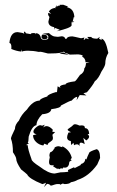

<svg xmlns="http://www.w3.org/2000/svg" viewBox="-20 -608 484 797"><path d="M194.8 162.1H189.5Q185.1 155.3 175.3 155.3L162.6 168.5L171.4 150.4Q160.6 155.3 155.8 156.2Q100.6 133.8 92.8 116.2Q86.9 110.4 67.4 95.2Q47.4 65.4 47.4 51.8Q47.4 44.4 33.7 23.9Q33.7 -10.7 25.4 -32.7Q25.4 -39.6 42 -72.8Q42 -90.3 58.6 -107.4Q68.4 -131.8 91.8 -153.3Q117.2 -190.4 144.5 -190.4Q146.5 -198.7 176.3 -207.5Q177.2 -215.8 214.8 -226.6L216.3 -223.6L219.2 -249.5L231.9 -243.2L228.5 -247.1Q229 -254.9 252.4 -257.8Q252.4 -265.6 291 -270.5Q295.9 -273.4 312 -296.9Q330.1 -307.1 330.1 -324.7Q335.9 -329.6 336.9 -345.7L352.5 -349.6H335Q334.5 -366.2 321.3 -372.6L323.2 -377.9Q315.9 -381.3 304.7 -382.3Q286.6 -382.3 270 -381.3Q255.4 -388.2 251 -388.2L245.1 -393.6Q232.4 -386.2 192.4 -386.2H178.2Q151.9 -393.1 148.9 -393.1L140.1 -392.6Q118.2 -397.5 95.7 -397.5Q86.4 -397.5 77.6 -396L71.3 -394H70.3V-402.8L67.4 -394Q47.4 -396 26.9 -404.8L27.3 -412.1Q27.3 -428.7 19 -429.7Q23.4 -474.6 52.2 -474.6H53.7Q77.6 -471.7 79.1 -468.3L80.6 -467.8L79.1 -475.6L83.5 -476.6L87.9 -469.7L107.4 -466.3Q107.9 -470.7 118.7 -470.7L127 -470.2L128.9 -465.3L129.9 -470.2Q146.5 -468.8 150.4 -448.7Q154.3 -442.9 165 -441.9Q167.5 -441.9 179.7 -446.3L180.7 -457Q178.7 -464.8 157.2 -468.3L183.1 -470.7Q196.8 -457.5 207 -456.5L220.2 -455.1L237.3 -457.5Q249.5 -455.6 250.5 -447.3L256.3 -446.8Q258.8 -457 280.3 -457Q285.6 -456.5 316.4 -449.2L330.6 -452.1L327.1 -442.9H327.6Q332.5 -442.9 335.4 -449.2L349.1 -445.3L342.3 -454.6H359.4Q359.9 -447.8 383.3 -447.3L394.5 -455.1L391.1 -447.3L402.8 -441.4L400.4 -447.3Q418 -447.3 429.7 -388.2Q417 -367.7 417 -343.8Q416.5 -334 400.9 -310.5Q388.2 -280.8 373.5 -270.5Q365.2 -253.4 340.8 -225.1L326.2 -220.7L338.9 -211.9L311 -213.4L297.9 -191.9L300.8 -206.1Q291.5 -206.1 277.3 -190.4Q271 -190.4 232.9 -169.9Q232.9 -159.7 192.9 -154.8Q190.9 -136.7 155.3 -133.8Q131.8 -109.9 131.3 -88.4Q112.3 -85.4 99.1 -41Q98.6 -20.5 95.2 -14.6L100.6 -13.7L88.4 -5.9L95.2 -4.9Q95.2 9.8 110.8 52.7Q110.8 62 144.5 83.5Q181.6 112.3 207 112.3L231 107.4Q246.1 107.4 263.2 105L262.2 97.7L288.1 85.9L289.1 90.3L317.4 75.7L313.5 73.7Q333.5 69.3 334 50.8L338.4 54.2Q343.8 39.1 349.6 27.8Q349.6 21 381.3 11.2Q395.5 16.1 395.5 47.9L383.8 74.7Q348.6 124 302.2 138.7Q290 146 274.4 148.4Q269 155.8 248 156.2L240.7 153.8L228 159.7L229.5 156.2H215.3Q211.9 156.2 194.8 162.1ZM265.6 -380.4 226.6 -385.7 243.2 -390.1ZM163.6 -444.3Q160.2 -444.8 156.2 -447.5Q152.3 -450.2 152.3 -452.6Q152.3 -464.8 158.2 -464.8Q177.2 -464.8 177.2 -451.2Q177.2 -448.2 171.9 -446.3Q166.5 -444.3 163.6 -444.3ZM159.8 -4.1Q142.7 -6.4 129.9 -18.5Q117.2 -30.7 117.2 -46.7L132 -50.5Q118.7 -53.6 118.7 -61.2Q118.7 -69.6 129.4 -78.9Q140 -88.2 146.9 -88.2Q151.1 -88.2 154.5 -86L165.9 -90.5L159.1 -78.7Q165.9 -84.4 173.2 -84.4Q185.4 -84.4 199.1 -69.6L197.5 -60.8L209 -60.1L197.5 -48.6L199.8 -35.3Q199.8 -28.8 196.6 -25.6Q193.4 -22.3 189.4 -19.7Q185.4 -17 181.7 -14.2Q178.1 -11.3 177.4 -6L164 -11.7ZM310.7 -1Q306.5 -9 299.2 -9Q293.5 -9 287.4 -5.2L285.1 -15.1L274.9 -6L274.1 -22.3Q258.5 -24.6 258.5 -38Q258.5 -44.4 263.8 -57.4L274.9 -59.3Q260.8 -65.4 260.8 -70Q260.8 -71.1 263.8 -73.4Q281.3 -85.2 283.6 -88.8Q285.9 -92.4 291.6 -92.4Q298.1 -92.4 310.3 -86.7L318.7 -87.5Q332 -87.5 332 -79.1L332.8 -76.1Q348.4 -76.1 350.3 -52.4L343.4 -50.5Q349.9 -46 349.9 -40.6Q349.9 -33.4 338.1 -25L325.9 -35.7L331.6 -9.8Q322.1 -15.9 316.4 -15.9Q309.9 -15.9 309.9 -7.1ZM204.7 -495.3Q180.9 -499.2 180.9 -518.4L185.2 -537.1Q179.7 -543.7 179.7 -550L180.5 -554.7L192.2 -550.4L182.8 -560.1Q190.6 -573 208.2 -575L210.2 -572.6L209.8 -580.5L213.3 -578.1L214.8 -585.5L219.5 -581.2Q221.1 -581.2 221.5 -584L226.2 -585.1L229.7 -582.8L227 -587.9L242.6 -588.3L261.7 -581.2L258.6 -577.7Q287.1 -571.9 288.7 -536.3L286.3 -537.1L282 -520.3L283.2 -518.4L288.3 -520.7Q284 -514.8 282 -514.8Q280.1 -514.8 279.3 -520.3Q276.9 -516 276.9 -510.1L277.3 -503.5Q277.3 -492.6 214.8 -478.1L227.7 -484.8L207.8 -492.2L206.6 -484.4ZM225.6 -0.6 238.6 3.1V-1Q269.7 14.7 277.9 46.9L272.8 55.1L278.3 56.4L268 63.6Q266.3 87.9 249.2 87.9L242.7 87.2L239.3 92.3L234.9 90.6Q230.8 90.6 225.3 94.7L219.5 89.6V94.4L200 82.1L204.1 79.3Q204.1 78 196.2 78H193.5Q183.6 78 183.6 64.6Q183.6 57.5 186.7 45.5L185 37.6Q185 31.8 188 24.7Q201 19.9 204.8 7.9L208.2 8.3L206.1 4.8Q214 -1 223.6 -1Z"/></svg>

Font: Truetypewriter PolyglOTT
Style: Regular
Weight: 400
Designer: Sergey Beatoff a.k.a. Sam_T
Version: Version 3.76